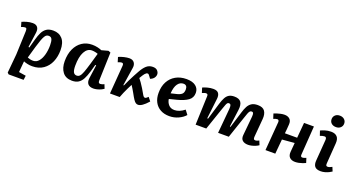

<svg xmlns="http://www.w3.org/2000/svg" viewBox="-57 -1574 4780 2593"><g transform="rotate(20 2333.0 -277.5)"><path d="M115 -402Q115 -424 110.5 -435.5Q106 -447 90 -447Q80 -447 62 -442.5Q44 -438 35 -433L16 -500Q43 -513 84.5 -525Q126 -537 168 -537Q216 -537 237.5 -508.5Q259 -480 252 -428L222 -214L235 -211L271 -341Q287 -399 308.5 -443Q330 -487 366.5 -512Q403 -537 463 -537Q547 -537 595.5 -482Q644 -427 644 -320Q644 -227 611.5 -151.5Q579 -76 514.5 -31Q450 14 356 14Q319 14 285 6Q251 -2 232 -11L218 148L320 164L312 226H97L77 207L102 -64ZM429 -449Q412 -449 399 -442Q386 -435 373 -414Q360 -393 345 -353Q330 -313 311 -248L262 -77Q277 -70 298.5 -65Q320 -60 343 -60Q390 -60 422.5 -98Q455 -136 472 -198Q489 -260 489 -333Q489 -390 476.5 -419.5Q464 -449 429 -449Z M1275 -119Q1274 -95 1280.5 -85.5Q1287 -76 1303 -76Q1312 -76 1328 -80.5Q1344 -85 1358 -93L1381 -35Q1366 -23 1341 -11.5Q1316 0 1288 7Q1260 14 1236 14Q1182 14 1157 -15Q1132 -44 1139 -99L1166 -293L1153 -295L1124 -191Q1104 -123 1080 -77.5Q1056 -32 1020 -9Q984 14 928 14Q838 14 792.5 -45.5Q747 -105 747 -202Q747 -304 781.5 -379Q816 -454 878 -495.5Q940 -537 1022 -537Q1062 -537 1098.5 -529Q1135 -521 1161 -509L1256 -535L1288 -521ZM965 -73Q991 -73 1009 -92Q1027 -111 1044.5 -158Q1062 -205 1087 -290L1132 -446Q1117 -453 1091 -458Q1065 -463 1045 -463Q979 -463 940.5 -391.5Q902 -320 902 -192Q902 -130 917 -101.5Q932 -73 965 -73Z M1602 -168 1611 -167Q1628 -207 1650 -252Q1672 -297 1693.5 -337.5Q1715 -378 1730 -404Q1764 -467 1802 -501.5Q1840 -536 1894 -536Q1940 -536 1961.5 -511.5Q1983 -487 1983 -460Q1983 -433 1965.5 -409Q1948 -385 1912 -371L1892 -399Q1883 -413 1875 -420.5Q1867 -428 1857 -428Q1839 -428 1818 -403Q1802 -384 1772 -332Q1790 -310 1808.5 -284Q1827 -258 1853 -216Q1887 -157 1902 -132Q1917 -107 1934 -107Q1943 -107 1954.5 -115.5Q1966 -124 1978 -136L2019 -84Q1973 -32 1938.5 -9Q1904 14 1878 14Q1860 14 1844.5 4Q1829 -6 1810.5 -33.5Q1792 -61 1763 -115Q1749 -139 1734 -164.5Q1719 -190 1706 -209Q1691 -181 1673 -144Q1655 -107 1638.5 -69Q1622 -31 1611 0H1471L1503 -410Q1506 -447 1479 -447Q1469 -447 1455.5 -443Q1442 -439 1425 -432L1404 -501Q1439 -517 1482 -527Q1525 -537 1557 -537Q1605 -537 1627.5 -506Q1650 -475 1642 -428Z M2379 -537Q2465 -537 2511.5 -500.5Q2558 -464 2558 -403Q2558 -333 2504 -294Q2450 -255 2349 -229L2243 -202Q2249 -156 2279 -121.5Q2309 -87 2364 -87Q2434 -87 2507 -145L2553 -84Q2517 -42 2456 -14Q2395 14 2327 14Q2253 14 2198.5 -16Q2144 -46 2114.5 -101Q2085 -156 2085 -232Q2085 -326 2121.5 -394Q2158 -462 2224 -499.5Q2290 -537 2379 -537ZM2415 -401Q2415 -464 2360 -464Q2311 -464 2278.5 -419Q2246 -374 2240 -282L2319 -301Q2367 -312 2391 -333Q2415 -354 2415 -401Z M3057 -353Q3060 -392 3053.5 -409Q3047 -426 3026 -426Q3014 -426 3005.5 -417.5Q2997 -409 2988 -385.5Q2979 -362 2964 -319L2855 0H2702L2717 -410Q2718 -431 2712 -439Q2706 -447 2690 -447Q2679 -447 2664.5 -441.5Q2650 -436 2635 -431L2613 -501Q2640 -514 2681 -525Q2722 -536 2763 -536Q2817 -536 2838.5 -507.5Q2860 -479 2854 -426L2820 -135L2832 -133L2904 -373Q2921 -429 2940.5 -465Q2960 -501 2989.5 -518.5Q3019 -536 3065 -536Q3136 -536 3162 -497.5Q3188 -459 3178 -384L3145 -135L3155 -133L3227 -368Q3242 -419 3262 -456.5Q3282 -494 3315 -515Q3348 -536 3402 -536Q3476 -536 3504.5 -494Q3533 -452 3527 -382L3505 -123Q3503 -100 3508 -88Q3513 -76 3532 -76Q3543 -76 3557 -81Q3571 -86 3584 -93L3608 -34Q3590 -21 3564 -10Q3538 1 3510 7.5Q3482 14 3460 14Q3407 14 3378.5 -11Q3350 -36 3355 -88L3381 -360Q3384 -397 3378 -411.5Q3372 -426 3353 -426Q3338 -426 3328 -415.5Q3318 -405 3308 -379.5Q3298 -354 3283 -308L3179 0H3025Z M4044 -225 3866 -210 3847 0H3706L3739 -412Q3741 -447 3714 -447Q3697 -447 3660 -432L3638 -501Q3652 -508 3677 -516Q3702 -524 3731 -530.5Q3760 -537 3786 -537Q3834 -537 3862 -511Q3890 -485 3886 -432Q3884 -399 3881 -364.5Q3878 -330 3875 -303H4051L4070 -523H4212L4183 -110Q4180 -75 4207 -75Q4216 -75 4229 -78.5Q4242 -82 4261 -90L4282 -24Q4267 -16 4242 -7Q4217 2 4188.5 8Q4160 14 4135 14Q4083 14 4055.5 -14Q4028 -42 4033 -96Z M4402 -699Q4402 -734 4426.5 -757.5Q4451 -781 4492 -781Q4532 -781 4557.5 -758Q4583 -735 4583 -699Q4583 -663 4558 -640Q4533 -617 4494 -617Q4452 -617 4427 -639.5Q4402 -662 4402 -699ZM4421 -406Q4423 -447 4395 -447Q4369 -447 4330 -432L4307 -500Q4328 -511 4368.5 -524Q4409 -537 4456 -537Q4513 -537 4542.5 -506Q4572 -475 4567 -409L4546 -118Q4544 -97 4549 -86Q4554 -75 4572 -75Q4595 -75 4633 -96L4657 -38Q4642 -27 4617.5 -15Q4593 -3 4563 5.5Q4533 14 4503 14Q4440 14 4416.5 -16.5Q4393 -47 4398 -104Z"/></g></svg>

Font: Literata 7pt
Style: Bold Italic
Weight: 700
Italic angle: -2°
Designer: Latin by Veronika Burian and Jose Scaglione. Greek by Irene Vlachou. Cyrillic by Vera Evstafieva
Foundry: TypeTogether
Version: Version 3.002